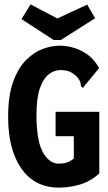

<svg xmlns="http://www.w3.org/2000/svg" viewBox="-20 -842 490 874"><path d="M248 12Q138 12 77.5 -74.5Q17 -161 17 -310Q17 -408 40.5 -471.5Q64 -535 100.5 -570.5Q137 -606 176.5 -620Q216 -634 249 -634Q307 -634 355.5 -608Q404 -582 431 -532L363 -449L358 -442L349 -449Q348 -456 346.5 -464.5Q345 -473 335 -487Q323 -501 305 -512Q287 -523 255 -523Q226 -523 201 -503Q176 -483 161 -438.5Q146 -394 146 -319Q146 -202 175 -149.5Q204 -97 248 -97Q268 -97 283.5 -102Q299 -107 316 -120V-222H233V-333H432V-52Q391 -16 344 -2Q297 12 248 12ZM377 -821 413 -759 257 -660H224L78 -755L119 -822L241 -758Z"/></svg>

Font: Inconsolata SemiCondensed Black
Style: Regular
Weight: 900
Width: 4
Monospace: yes
Designer: Raph Levien, Cyreal, Brenton Simpson
Foundry: Raph Levien, Cyreal, Google
Version: Version 3.001; ttfautohint (v1.8.2.53-6de2)